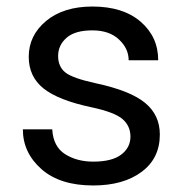

<svg xmlns="http://www.w3.org/2000/svg" viewBox="-20 -558 560 588"><path d="M265.5 10Q163.5 10 106.8 -40.2Q50 -90.5 50 -162H140Q143 -109 179.2 -86Q215.5 -63 265.5 -63Q323 -63 351.2 -84.5Q379.5 -106 379.5 -139.5Q379.5 -172.5 355 -193.5Q330.5 -214.5 260 -229.5Q158.5 -251 113.2 -287.2Q68 -323.5 68 -384Q68 -449.5 121.2 -493.8Q174.5 -538 263 -538Q357 -538 410.8 -491.5Q464.5 -445 464.5 -373.5H374Q374 -409.5 344.2 -437.2Q314.5 -465 263 -465Q209.5 -465 183.8 -442.2Q158 -419.5 158 -386.5Q158 -354 180 -336.2Q202 -318.5 273.5 -303Q378.5 -280.5 424 -243.2Q469.5 -206 469.5 -146Q469.5 -73 413.5 -31.5Q357.5 10 265.5 10Z"/></svg>

Font: Roberto Sans
Style: Regular
Weight: 400
Designer: Google (font) & Cristiano Sobral (main changes)
Version: Version 1.500; ttfautohint (v1.8.4.7-5d5b-dirty)